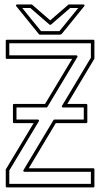

<svg xmlns="http://www.w3.org/2000/svg" viewBox="-20 -816 442 847"><path d="M5.4 -635.7Q5.4 -640.6 10.3 -640.6H391.6Q396.5 -640.6 396.5 -635.7V-557.1L276.9 -357.4H360.4Q365.2 -357.4 365.2 -352.5V-277.8Q365.2 -272.9 360.4 -272.9H226.1Q195.3 -221.2 166.3 -173.1Q137.2 -125 106.9 -73.7H391.6Q396.5 -73.7 396.5 -68.8V5.9Q396.5 10.7 391.6 10.7H10.3Q5.4 10.7 5.4 5.9V-68.4L128.4 -272.9H42Q37.1 -272.9 37.1 -277.8V-352.5Q37.1 -357.4 42 -357.4H178.7Q209.5 -409.2 238.5 -456.8Q267.6 -504.4 298.3 -556.2H10.3Q5.4 -556.2 5.4 -561ZM21 -571.8H316.9Q319.8 -571.8 321.3 -569.3Q322.8 -566.9 321.3 -564.5L189 -344.2Q187.5 -341.8 184.6 -341.8H52.7V-288.6H147Q149.9 -288.6 151.4 -286.1Q152.8 -283.7 151.4 -281.2L21 -64V-4.9H380.9V-58.1H87.9Q85 -58.1 83.5 -60.5Q82 -63 83.5 -65.4L215.8 -286.1Q216.8 -288.6 220.2 -288.6H349.6V-341.8H257.8Q254.9 -341.8 253.4 -344.2Q252 -346.7 253.4 -349.1L380.9 -561.5V-625H21ZM252.9 -667Q251.5 -665 249 -665Q247.6 -663.1 245.1 -663.1H155.8Q154.8 -663.1 153.6 -663.6Q152.3 -664.1 151.9 -665L51.8 -788.6Q49.3 -791 50.8 -793.7Q52.2 -796.4 55.7 -796.4H120.6L201.7 -726.1Q206.5 -730 211.2 -734.4Q215.8 -738.8 221.2 -743.2Q236.3 -756.3 252.2 -770Q268.1 -783.7 282.7 -796.4H347.7Q351.1 -796.4 352.5 -793.7Q354 -791 351.6 -788.6ZM240.7 -676.8 242.2 -678.7H245.1Q249 -678.7 249 -673.8Q249 -668.9 245.1 -668.9ZM78.1 -780.8Q99.1 -754.4 119.4 -729.7Q139.6 -705.1 161.1 -678.7H242.2L325.2 -780.8H289.6Q268.6 -762.2 247.3 -744.1Q226.1 -726.1 205.1 -707.5Q201.7 -705.1 198.2 -707.5L113.8 -780.8Z"/></svg>

Font: Fibel Sued Kontur LRS
Style: Regular
Weight: 400
Designer: Peter Wiegel
Foundry: Peter Wiegel
Version: Version 000.000